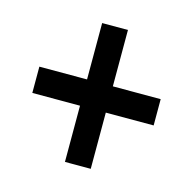

<svg xmlns="http://www.w3.org/2000/svg" viewBox="-74 -618 581 583"><g transform="rotate(15 217.0 -326.5)"><path d="M28.3 -285.6V-368.2H178.2V-545.4H259.3V-368.2H409.7V-285.6H259.3V-108.9H178.2V-285.6Z"/></g></svg>

Font: Coda
Style: Regular
Weight: 400
Designer: vernon adams
Foundry: vernon adams
Version: Version 2.000; ttfautohint (v0.8) -r 50 -G 200 -x